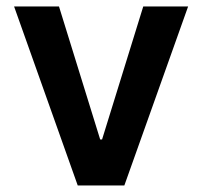

<svg xmlns="http://www.w3.org/2000/svg" viewBox="-20 -565 616 585"><path d="M553.2 -545.4 358.9 0H216.8L22.9 -545.4H159.7L285.2 -140.1H291L416.5 -545.4Z"/></svg>

Font: Interop SemBd
Style: Regular
Weight: 600
Designer: Rasmus Andersson, Google, Jang Haemin
Foundry: jhaemin
Version: Version 1.007